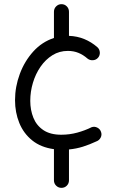

<svg xmlns="http://www.w3.org/2000/svg" viewBox="-20 -700 563 935"><path d="M279.3 214.8Q264.2 214.8 253.4 204.1Q242.7 193.4 242.7 178.2V26.4Q178.7 17.6 136.7 -16.4Q94.7 -50.3 74 -101.3Q53.2 -152.3 53.2 -212.4Q53.2 -277.3 76.4 -339.8Q99.6 -402.3 142.1 -449.2Q184.6 -496.1 242.7 -515.1V-642.6Q242.7 -658.2 253.4 -668.9Q264.2 -679.7 279.3 -679.7Q294.9 -679.7 305.4 -668.9Q315.9 -658.2 315.9 -642.6V-525.4Q356 -523.9 390.4 -509.8Q424.8 -495.6 453.6 -470.7Q464.8 -460.9 466.1 -445.6Q467.3 -430.2 457.5 -418.9Q447.8 -407.7 432.4 -406.7Q417 -405.8 405.8 -415Q385.3 -433.1 361.8 -442.6Q338.4 -452.1 310.5 -452.1Q269 -452.1 235.4 -431.2Q201.7 -410.2 177.5 -375.2Q153.3 -340.3 140.4 -297.1Q127.4 -253.9 127.4 -209Q127.4 -164.1 142.6 -126.5Q157.7 -88.9 191.2 -66.4Q224.6 -43.9 278.3 -43.9Q318.8 -43.9 356.4 -54.2Q394 -64.5 426.3 -80.6Q440.4 -85.4 454.1 -78.4Q467.8 -71.3 472.2 -57.1Q477.1 -43 470 -29.5Q462.9 -16.1 448.7 -11.2Q416.5 3.9 384 14.2Q351.6 24.4 315.9 27.8V178.2Q315.9 193.4 305.4 204.1Q294.9 214.8 279.3 214.8Z"/></svg>

Font: Mikhak-FD Regular
Style: FD-Regular
Weight: 400
Designer: Amin Abedi
Version: Version 3.2